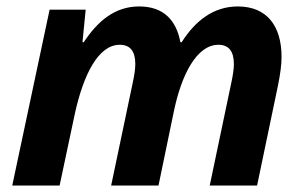

<svg xmlns="http://www.w3.org/2000/svg" viewBox="-20 -576 945 596"><path d="M165 0 213 -226C239 -342 284 -437 352 -437C384 -437 400 -417 400 -377C400 -362 397 -342 392 -319L325 0H472L519 -227C543 -345 591 -437 658 -437C690 -437 706 -417 706 -377C706 -362 703 -342 698 -319L631 0H778L843 -311C850 -346 854 -375 854 -399C854 -495 809 -556 718 -556C642 -556 585 -510 544 -445H540C527 -514 487 -556 412 -556C336 -556 283 -510 240 -445H236L246 -546H134L18 0Z"/></svg>

Font: BC Sans
Style: Bold Italic
Weight: 700
Italic angle: -12°
Designer: Monotype Design Team
Province of B.C.
Foundry: Monotype Imaging Inc.
Version: Version 2.000;GOOG;noto-source:20170915:90ef993387c0